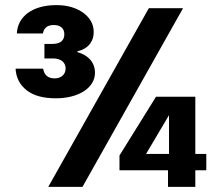

<svg xmlns="http://www.w3.org/2000/svg" viewBox="-20 -732 851 752"><path d="M303 0 697 -700H563L169 0ZM638 -65V0H745V-65H788V-129H745V-353H591L448 -123V-65ZM85 -378C112 -357 150 -347 199 -347C288 -347 352 -388 352 -447C352 -487 326 -516 283 -528V-531C323 -540 347 -567 347 -607C347 -637 333 -662 306 -682C278 -702 243 -712 201 -712C105 -712 49 -666 46 -601H148C152 -623 166 -634 191 -634C216 -634 232 -621 232 -598C232 -573 216 -560 185 -560H154V-503H189C218 -503 237 -488 237 -464C237 -440 219 -425 194 -425C168 -425 153 -438 149 -463H41C43 -427 58 -399 85 -378ZM552 -129 642 -281V-129Z"/></svg>

Font: Poppins SemiBold
Style: Regular
Weight: 600
Designer: Ninad Kale (Devanagari), Jonny Pinhorn (Latin)
Foundry: Indian Type Foundry
Version: 4.004